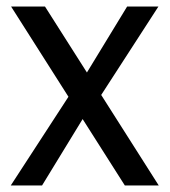

<svg xmlns="http://www.w3.org/2000/svg" viewBox="-20 -569 520 589"><path d="M14 -549H118L467 0H363ZM252 -234 109 0H13L212 -306ZM228 -316 370 -549H466L268 -243Z"/></svg>

Font: Parkinsans
Style: Regular
Weight: 400
Designer: Red Stone, Indian Type Foundry
Foundry: Indian Type Foundry
Version: Version 1.000